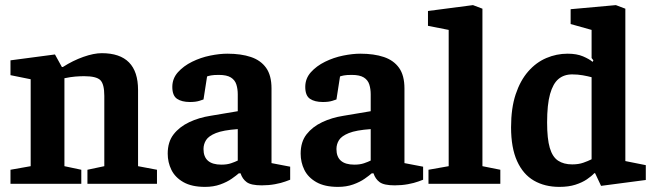

<svg xmlns="http://www.w3.org/2000/svg" viewBox="-20 -719 2556 751"><path d="M21 0V-55L100 -69V-409L21 -425V-483L195 -506L222 -457H226Q265 -482 306 -496.5Q347 -511 378 -511Q449 -511 484.5 -475Q520 -439 520 -367V-69L594 -55V0H322V-55L388 -69V-344Q388 -390 372.5 -405.5Q357 -421 309 -421Q293 -421 274.5 -419.5Q256 -418 232 -413V-69L298 -55V0Z M782 12Q730 12 697.5 -6.5Q665 -25 650.5 -54.5Q636 -84 636 -118Q636 -164 659 -193.5Q682 -223 720 -241Q758 -259 803 -266L910 -284V-350Q910 -371 904.5 -388.5Q899 -406 883 -416Q867 -426 836 -426Q816 -426 805.5 -424Q795 -422 790 -420L776 -330Q774 -329 759.5 -324.5Q745 -320 723 -320Q691 -320 672.5 -332.5Q654 -345 654 -379Q654 -412 676 -436.5Q698 -461 731.5 -477.5Q765 -494 802 -501.5Q839 -509 869 -509Q923 -509 961.5 -496Q1000 -483 1021 -453.5Q1042 -424 1042 -373V-81L1115 -67V-16Q1112 -15 1096 -9Q1080 -3 1055.5 1.5Q1031 6 1004 6Q962 6 945 -6.5Q928 -19 921 -41H914Q905 -33 886.5 -20Q868 -7 841.5 2.5Q815 12 782 12ZM846 -75Q868 -75 884 -80.5Q900 -86 910 -91V-214Q853 -210 824.5 -198.5Q796 -187 786 -171Q776 -155 776 -136Q776 -75 846 -75Z M1302 12Q1250 12 1217.5 -6.5Q1185 -25 1170.5 -54.5Q1156 -84 1156 -118Q1156 -164 1179 -193.5Q1202 -223 1240 -241Q1278 -259 1323 -266L1430 -284V-350Q1430 -371 1424.5 -388.5Q1419 -406 1403 -416Q1387 -426 1356 -426Q1336 -426 1325.5 -424Q1315 -422 1310 -420L1296 -330Q1294 -329 1279.5 -324.5Q1265 -320 1243 -320Q1211 -320 1192.5 -332.5Q1174 -345 1174 -379Q1174 -412 1196 -436.5Q1218 -461 1251.5 -477.5Q1285 -494 1322 -501.5Q1359 -509 1389 -509Q1443 -509 1481.5 -496Q1520 -483 1541 -453.5Q1562 -424 1562 -373V-81L1635 -67V-16Q1632 -15 1616 -9Q1600 -3 1575.5 1.5Q1551 6 1524 6Q1482 6 1465 -6.5Q1448 -19 1441 -41H1434Q1425 -33 1406.5 -20Q1388 -7 1361.5 2.5Q1335 12 1302 12ZM1366 -75Q1388 -75 1404 -80.5Q1420 -86 1430 -91V-214Q1373 -210 1344.5 -198.5Q1316 -187 1306 -171Q1296 -155 1296 -136Q1296 -75 1366 -75Z M1656 0V-55L1735 -69V-602L1654 -618V-676L1830 -699L1867 -685V-69L1937 -55V0Z M2168 12Q2111 12 2068.5 -12.5Q2026 -37 2002.5 -89Q1979 -141 1979 -221Q1979 -296 1997 -350Q2015 -404 2046 -439.5Q2077 -475 2117 -492Q2157 -509 2200 -509Q2236 -509 2260.5 -498.5Q2285 -488 2298 -477L2301 -483L2294 -492V-602L2212 -625V-683L2389 -699L2426 -685V-89L2506 -73V-15L2331 8L2308 -41L2305 -42Q2294 -30 2275.5 -17.5Q2257 -5 2230.5 3.5Q2204 12 2168 12ZM2218 -76Q2243 -76 2261.5 -82.5Q2280 -89 2294 -96V-417Q2279 -421 2259.5 -424.5Q2240 -428 2218 -428Q2186 -428 2164.5 -410Q2143 -392 2131.5 -351Q2120 -310 2120 -240Q2120 -176 2130.5 -140.5Q2141 -105 2163 -90.5Q2185 -76 2218 -76Z"/></svg>

Font: Faustina Light
Style: Bold
Weight: 700
Version: Version 1.200